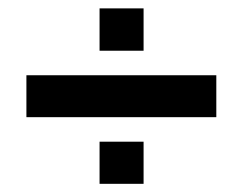

<svg xmlns="http://www.w3.org/2000/svg" viewBox="-20 -593 579 458"><path d="M43 -313.5V-413.5H496V-313.5ZM217.5 -472V-573H322.5V-472ZM217.5 -154.5V-255H322.5V-154.5Z"/></svg>

Font: Big Shoulders Stencil Text Thin ExtraBold
Style: Regular
Weight: 800
Version: Version 2.001